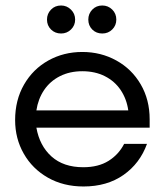

<svg xmlns="http://www.w3.org/2000/svg" viewBox="-20 -675 607 706"><path d="M35.6 -233.4Q35.6 -307.1 68.4 -364Q101.1 -420.9 157.5 -452.4Q213.9 -483.9 282.7 -483.9Q351.1 -483.9 407.7 -452.6Q464.4 -421.4 497.3 -365Q530.3 -308.6 530.3 -236.3V-205.6H113.8Q125.5 -139.2 169.4 -99.6Q213.4 -60.1 286.1 -60.1Q341.8 -60.1 379.2 -83.5Q416.5 -106.9 436.5 -146H520.5Q494.6 -74.2 434.1 -31.7Q373.5 10.7 287.1 10.7Q213.4 10.7 156.2 -21.7Q99.1 -54.2 67.4 -109.9Q35.6 -165.5 35.6 -233.4ZM451.7 -269Q445.8 -311 423.8 -343.8Q401.9 -376.5 365.7 -394.8Q329.6 -413.1 282.7 -413.1Q236.3 -413.1 200.2 -394.8Q164.1 -376.5 142.1 -343.8Q120.1 -311 113.8 -269ZM304.7 -603Q304.7 -624.5 319.3 -639.6Q334 -654.8 356 -654.8Q377.4 -654.8 392.6 -639.9Q407.7 -625 407.7 -603Q407.7 -581.5 392.8 -566.7Q377.9 -551.8 356 -551.8Q334 -551.8 319.3 -566.4Q304.7 -581.1 304.7 -603ZM204.6 -654.8Q225.6 -654.8 241 -639.6Q256.3 -624.5 256.3 -603Q256.3 -581.5 241.2 -566.7Q226.1 -551.8 204.6 -551.8Q182.6 -551.8 167.7 -566.4Q152.8 -581.1 152.8 -603Q152.8 -624.5 167.5 -639.6Q182.1 -654.8 204.6 -654.8Z"/></svg>

Font: Glacial Indifference
Style: Regular
Weight: 400
Designer: Alfredo Marco Pradil
Foundry: Alfredo Marco Pradil
Version: Version 1.312